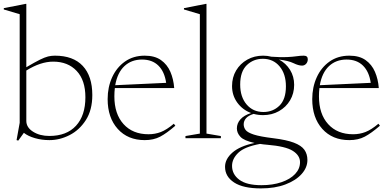

<svg xmlns="http://www.w3.org/2000/svg" viewBox="-29 -730 2060 1014"><path d="M232 10Q191.5 10 155.2 -0.5Q119 -11 97 -28.5L67.5 12.5L58.5 10L75 -81.5V-655L-9 -680V-687L106 -709.5H110V-375Q155 -401.5 181.2 -414.5Q207.5 -427.5 224.8 -431.8Q242 -436 261 -436Q357.5 -436 408 -382Q458.5 -328 458.5 -228Q458.5 -149 424.5 -96Q390.5 -43 338.5 -16.5Q286.5 10 232 10ZM110 -91.5Q110 -57 145.5 -34.5Q181 -12 231.5 -12Q323 -12 372.5 -66Q422 -120 422 -216.5Q422 -306.5 375.8 -355.5Q329.5 -404.5 252 -404.5Q185.5 -404.5 110 -357.5Z M735.5 -436Q788 -436 821 -412.8Q854 -389.5 870.8 -350.8Q887.5 -312 891 -265H577.5Q575 -244 575 -221Q575 -128 623.5 -74.5Q672 -21 755 -21Q790 -21 820.5 -32.8Q851 -44.5 889 -76.5L897 -66Q851.5 -26.5 816.8 -8.2Q782 10 735.5 10Q646 10 592.8 -49.2Q539.5 -108.5 539.5 -206.5Q539.5 -269.5 563.2 -321.8Q587 -374 631 -405Q675 -436 735.5 -436ZM721 -415.5Q665 -415.5 628 -380.8Q591 -346 579.5 -280L848.5 -292.5Q840 -351.5 807.5 -383.5Q775 -415.5 721 -415.5Z M1061.5 -24.5 1137.5 -11.5V0H950.5V-11.5L1026.5 -24.5V-655L942.5 -680V-687L1057.5 -709.5H1061.5Z M1360.5 -122Q1334.5 -122 1310.5 -128.5Q1282 -119.5 1270 -105.2Q1258 -91 1258 -73.5Q1258 -57 1268.2 -43.5Q1278.5 -30 1311.8 -19.2Q1345 -8.5 1414.5 0Q1484 8.5 1523.2 23.5Q1562.5 38.5 1578.5 61Q1594.5 83.5 1594.5 115Q1594.5 155 1563.8 189.2Q1533 223.5 1478 244.2Q1423 265 1349 265Q1255.5 265 1207.5 233.8Q1159.5 202.5 1159.5 151Q1159.5 110 1198.5 75.8Q1237.5 41.5 1315.5 25Q1260 13 1241 -7.2Q1222 -27.5 1222 -52Q1222 -78.5 1240.8 -99.8Q1259.5 -121 1297 -133Q1252 -150 1224.2 -188Q1196.5 -226 1196.5 -275.5Q1196.5 -321.5 1218 -357.8Q1239.5 -394 1276.8 -415Q1314 -436 1360.5 -436Q1383.5 -436 1404.5 -430.5Q1454.5 -427 1486 -428.5Q1517.5 -430 1537.8 -433Q1558 -436 1575 -436Q1596.5 -436 1596.5 -417Q1596.5 -403 1587.8 -393.2Q1579 -383.5 1566 -383.5Q1547.5 -383.5 1520.8 -396.5Q1494 -409.5 1444.5 -415.5Q1481 -396 1502.8 -361Q1524.5 -326 1524.5 -282Q1524.5 -236.5 1503 -200.2Q1481.5 -164 1444.2 -143Q1407 -122 1360.5 -122ZM1362 -138.5Q1412.5 -138.5 1446.8 -172Q1481 -205.5 1481 -274Q1481 -339.5 1447.5 -379.5Q1414 -419.5 1359 -419.5Q1309 -419.5 1274.2 -385.8Q1239.5 -352 1239.5 -283.5Q1239.5 -218 1273.5 -178.2Q1307.5 -138.5 1362 -138.5ZM1196.5 146Q1196.5 190.5 1234.8 219.2Q1273 248 1351.5 248Q1411.5 248 1457.5 232.2Q1503.5 216.5 1529.5 189Q1555.5 161.5 1555.5 126.5Q1555.5 91 1517.5 66.8Q1479.5 42.5 1382.5 34.5Q1362 33 1344.5 30Q1262.5 45 1229.5 76.8Q1196.5 108.5 1196.5 146Z M1816 -436Q1868.5 -436 1901.5 -412.8Q1934.5 -389.5 1951.2 -350.8Q1968 -312 1971.5 -265H1658Q1655.5 -244 1655.5 -221Q1655.5 -128 1704 -74.5Q1752.5 -21 1835.5 -21Q1870.5 -21 1901 -32.8Q1931.5 -44.5 1969.5 -76.5L1977.5 -66Q1932 -26.5 1897.2 -8.2Q1862.5 10 1816 10Q1726.5 10 1673.2 -49.2Q1620 -108.5 1620 -206.5Q1620 -269.5 1643.8 -321.8Q1667.5 -374 1711.5 -405Q1755.5 -436 1816 -436ZM1801.5 -415.5Q1745.5 -415.5 1708.5 -380.8Q1671.5 -346 1660 -280L1929 -292.5Q1920.5 -351.5 1888 -383.5Q1855.5 -415.5 1801.5 -415.5Z"/></svg>

Font: Newsreader Text ExtraLight
Style: Regular
Weight: 275
Designer: Hugues Gentile
Foundry: Production Type
Version: Version 1.001